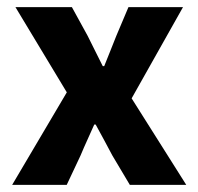

<svg xmlns="http://www.w3.org/2000/svg" viewBox="-20 -516 554 536"><path d="M14 0 166.5 -258.2 23.1 -496.1H180.7L224.7 -415.9Q235.1 -395.3 245.7 -373.7Q256.3 -352.1 266.9 -331.3H270.9Q279.1 -352.1 287.9 -373.7Q296.7 -395.3 304.7 -415.9L338.6 -496.1H490.9L347.5 -241.4L499.9 0H342.4L293.6 -82Q282.2 -103.3 270.5 -125.3Q258.8 -147.3 247.1 -168.3H243.1Q233.9 -147.3 224 -125.7Q214.1 -104.1 204.9 -82L166.3 0Z"/></svg>

Font: Source Sans Variable
Style: Regular
Weight: 200
Designer: Paul D. Hunt
Foundry: Adobe Systems Incorporated
Version: Version 3.006;hotconv 1.0.111;makeotfexe 2.5.65597